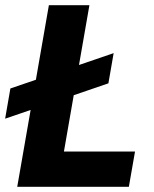

<svg xmlns="http://www.w3.org/2000/svg" viewBox="-21 -720 594 740"><path d="M167.4 -700H323.6L225.4 -136H499.4L475.6 0H45.4ZM19 -379 417 -515.2 396.8 -398.8 -1.2 -262.6Z"/></svg>

Font: Fixel Italic Variable 20240409 Display Thin
Style: Italic
Weight: 100
Italic angle: -10°
Designer: AlfaBravo + MacPaw
Foundry: Kyrylo Tkachov, Marchela Mozhyna, Serhii Makarenko, Maria Weinstein, Zakhar Kryvoshyya
Version: Version 1.211;Glyphs 3.2 (3225)